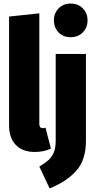

<svg xmlns="http://www.w3.org/2000/svg" viewBox="-20 -836 539 1079"><path d="M31 -130V-743L201 -761V-138Q201 -116 220 -116Q228 -116 236 -118L266 -1Q226 18 175 18Q107 18 69 -21.5Q31 -61 31 -130ZM463 -46Q463 63 409 123.5Q355 184 259 223L201 100Q233 81 252 64Q271 47 282 21Q293 -5 293 -44V-533H463ZM472 -722Q472 -681 445.5 -654Q419 -627 377 -627Q335 -627 309 -654Q283 -681 283 -722Q283 -762 309.5 -789Q336 -816 377 -816Q419 -816 445.5 -789Q472 -762 472 -722Z"/></svg>

Font: Fira Sans Extra Condensed ExtraBold
Style: Regular
Weight: 800
Width: 1
Designer: Carrois Corporate & Edenspiekermann AG
Foundry: Carrois Corporate GbR & Edenspiekermann AG
Version: Version 4.203